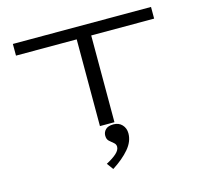

<svg xmlns="http://www.w3.org/2000/svg" viewBox="-124 -763 1248 1176"><g transform="rotate(-15 500.0 -174.5)"><path d="M441 0V-550H56V-624H932V-550H533V0ZM452 275 422 234Q464 212 487 191Q510 170 510 149Q510 133 496.5 122.5Q483 112 470 100Q457 88 457 65Q457 43 473 27Q489 11 523 11Q557 11 577.5 33Q598 55 598 88Q598 139 558.5 185.5Q519 232 452 275Z"/></g></svg>

Font: Inconsolata UltraExpanded
Style: Regular
Weight: 400
Width: 9
Monospace: yes
Designer: Raph Levien, Cyreal, Brenton Simpson
Foundry: Raph Levien, Cyreal, Google
Version: Version 3.000; ttfautohint (v1.8.2.53-6de2)